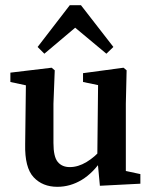

<svg xmlns="http://www.w3.org/2000/svg" viewBox="-20 -708 587 740"><path d="M201 12Q144 12 109.5 -25Q75 -62 77 -152L80 -397L104 -374L20 -392V-428L179 -447L191 -437L186 -308V-157Q186 -104 202.5 -84Q219 -64 249 -64Q281 -64 313.5 -83.5Q346 -103 374 -136L391 -97H376Q340 -42 295.5 -15Q251 12 201 12ZM365 8 355 -99 358 -380 300 -392V-426L456 -447L468 -437L465 -308V-49L521 -37V0ZM390 -501 228 -636H311L151 -501L125 -527L249 -688H292L417 -527Z"/></svg>

Font: Lisu Bosa
Style: Bold
Weight: 700
Designer: David Morse, Annie Olsen, Victor Gaultney, Frank Grießhammer (Latin)
Foundry: SIL International
Version: Version 2.000